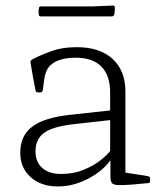

<svg xmlns="http://www.w3.org/2000/svg" viewBox="-20 -665 585 692"><path d="M188 7Q128 7 90.5 -26.5Q53 -60 53 -114Q53 -176 96 -208.5Q139 -241 231 -251L386 -268L385 -233L241 -217Q168 -208 138 -185.5Q108 -163 108 -119Q108 -81 132.5 -59.5Q157 -38 200 -38Q245 -38 281.5 -53Q318 -68 343 -88Q368 -108 378 -122L388 -108Q384 -93 367 -73.5Q350 -54 322.5 -35.5Q295 -17 260.5 -5Q226 7 188 7ZM377 -331Q377 -393 345.5 -425Q314 -457 253 -457Q226 -457 202 -451Q178 -445 161.5 -429.5Q145 -414 140 -383L134 -339Q132 -332 125 -332H116Q109 -332 108 -339Q103 -365 98.5 -389.5Q94 -414 90 -439Q89 -446 95 -450Q118 -463 160.5 -479Q203 -495 256 -495Q340 -495 386 -452.5Q432 -410 432 -335V-162H377ZM432 -162V-19L412 -46L514 -30Q521 -28 521 -21V-12Q521 -5 513 -5L459 0Q422 3 404.5 2Q387 1 382.5 -6.5Q378 -14 378 -28V-96L377 -102V-162ZM120 -635Q121 -642 128 -642H315L387 -645Q394 -645 394 -638Q394 -631 393.5 -625Q393 -619 392 -613Q390 -606 383 -606H127Q120 -606 120 -613Q119 -618 119 -624Q119 -630 120 -635Z"/></svg>

Font: Hahmlet ExtraLight
Style: Regular
Weight: 250
Designer: Minjoo Ham & Mark Frömberg
Foundry: hypertype
Version: Version 1.002